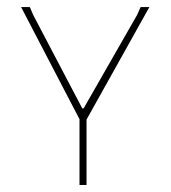

<svg xmlns="http://www.w3.org/2000/svg" viewBox="-20 -526 487 546"><path d="M206.1 0V-187L40 -505.9H64.9L74.2 -483.9L213.9 -217.8H217.8L370.1 -483.9L379.9 -505.9H404.8L226.1 -186V0Z"/></svg>

Font: Datalegreya
Style: Dot
Weight: 700
Designer: Figs Lab
Foundry: Figs Lab
Version: Version 1.002;PS 001.002;hotconv 1.0.70;makeotf.lib2.5.58329